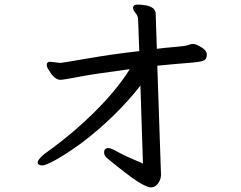

<svg xmlns="http://www.w3.org/2000/svg" viewBox="-20 -755 1040 830"><path d="M442 -72Q430 -83 430 -96Q430 -115 449 -115Q460 -115 488.5 -98.5Q517 -82 598 -48L587 -385Q484 -253 338 -141Q274 -94 226.5 -67Q179 -40 163 -40Q143 -40 143 -53Q143 -65 170 -88Q321 -195 439 -323Q502 -393 541 -456Q382 -435 318.5 -422.5Q255 -410 240 -410Q223 -410 204 -432Q198 -442 190 -453.5Q182 -465 182 -475Q182 -488 198 -488L241 -483Q248 -483 357 -502Q466 -521 582 -534L577 -671Q577 -685 566 -698.5Q555 -712 555 -722Q557 -735 572 -735Q653 -735 653 -695L658 -544Q687 -548 736 -552Q785 -556 794.5 -560.5Q804 -565 814 -565Q825 -565 839 -557Q874 -540 874 -519Q874 -500 862 -494Q850 -488 817.5 -485Q785 -482 740.5 -478.5Q696 -475 660 -471L676 1Q676 20 663.5 37.5Q651 55 633 55Q615 55 576 30.5Q537 6 442 -72Z"/></svg>

Font: ToneOZ-Pinyin-WenKai-Medium
Style: Medium
Weight: 700
Designer: Fontworks Inc.
Foundry: ToneOZ
Version: Version 0.240331